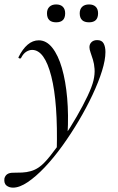

<svg xmlns="http://www.w3.org/2000/svg" viewBox="-78 -580 541 881"><path d="M-18.2 281Q-36.2 281 -48.3 271.3Q-60.4 261.6 -57.8 239.4Q-51.4 212.6 -18.2 212.6Q2.8 212.6 23.4 211.7Q44 210.8 63.6 205.2Q83.2 199.6 100.6 187.6Q122.6 172.6 151.8 136.1Q181 99.6 213 52.3Q245 5 273.9 -45Q302.8 -95 323.6 -138.9Q344.4 -182.8 351 -211Q357.6 -239.8 355.9 -263.7Q354.2 -287.6 348.3 -306.4Q342.4 -325.2 337.4 -339.4Q332.4 -353.6 332.4 -363.4Q332.4 -377.6 342 -386.8Q351.6 -396 368 -396Q389 -396 397.4 -380.9Q405.8 -365.8 405.8 -341.2Q405.8 -305.2 390.1 -254.7Q374.4 -204.2 346.7 -145.2Q319 -86.2 283.6 -26.4Q248.2 33.4 208.4 88.7Q168.6 144 127.8 187.1Q87 230.2 49.4 255.6Q11.8 281 -18.2 281ZM182.4 113.4Q188.2 -108.4 157.4 -229.7Q126.6 -351 69.4 -351Q56.4 -351 42.8 -342.8Q29.2 -334.6 18.8 -314.4Q16.8 -310.4 11.3 -311.9Q5.8 -313.4 6.8 -317.4Q25.6 -355.4 49 -375.2Q72.4 -395 99.6 -395Q135 -395 162 -360.9Q189 -326.8 206.2 -267.4Q223.4 -208 230.2 -130.4Q237 -52.8 232 35.2ZM330.6 -477.6Q287.8 -477.6 287.8 -519Q287.8 -538.2 299.1 -548.9Q310.4 -559.6 330.6 -559.6Q350.6 -559.6 361.3 -548.9Q372 -538.2 372 -519Q372 -477.6 330.6 -477.6ZM179.6 -477.6Q137.6 -477.6 137.6 -519Q137.6 -538.2 148.9 -548.9Q160.2 -559.6 179.6 -559.6Q199.6 -559.6 210.3 -548.9Q221 -538.2 221 -519Q221 -477.6 179.6 -477.6Z"/></svg>

Font: Cormorant Garamond Light
Style: Italic
Weight: 300
Italic angle: -10°
Designer: Christian Thalmann (Catharsis Fonts)
Foundry: Catharsis Fonts
Version: Version 4.001